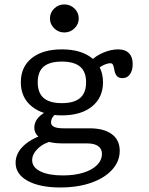

<svg xmlns="http://www.w3.org/2000/svg" viewBox="-20 -648 668 861"><path d="M250 192.7Q158.1 192.7 104 162.9Q50 133.1 50 82.3Q50 43.5 79.8 11.7Q109.7 -20.2 168.5 -42.7L224.2 -18.5Q177.4 -8.1 150.8 17.3Q124.2 42.7 124.2 70.2Q124.2 102.4 161.3 120.6Q198.4 138.7 262.1 138.7Q313.7 138.7 353.2 126.6Q392.7 114.5 414.9 92.3Q437.1 70.2 437.1 41.9Q437.1 19.4 420.2 7.3Q403.2 -4.8 372.6 -4.8H259.7Q202.4 -4.8 168.1 -24.2Q133.9 -43.5 133.9 -75.8Q133.9 -96 146 -113.3Q158.1 -130.6 183.1 -145.2L231.5 -137.9Q220.2 -129.8 214.5 -120.2Q208.9 -110.5 208.9 -98.4Q208.9 -85.5 223 -79Q237.1 -72.6 264.5 -72.6H381.5Q446 -72.6 481.5 -46.4Q516.9 -20.2 516.9 28.2Q516.9 75.8 482.7 113.3Q448.4 150.8 388.3 171.8Q328.2 192.7 250 192.7ZM257.3 -130.6Q171.8 -130.6 122.6 -170.6Q73.4 -210.5 73.4 -279Q73.4 -348.4 122.6 -387.5Q171.8 -426.6 257.3 -426.6Q343.5 -426.6 392.7 -387.1Q441.9 -347.6 441.9 -279Q441.9 -210.5 392.7 -170.6Q343.5 -130.6 257.3 -130.6ZM257.3 -185.5Q312.1 -185.5 339.1 -208.5Q366.1 -231.5 366.1 -279Q366.1 -326.6 339.1 -349.2Q312.1 -371.8 257.3 -371.8Q202.4 -371.8 175.8 -349.2Q149.2 -326.6 149.2 -279Q149.2 -231.5 175.8 -208.5Q202.4 -185.5 257.3 -185.5ZM529.8 -297.6Q511.3 -297.6 503.6 -307.7Q496 -317.7 493.5 -331Q491.1 -344.4 487.9 -354.4Q484.7 -364.5 475 -364.5Q467.7 -364.5 457.3 -361.3Q446.8 -358.1 435.9 -351.6Q425 -345.2 414.5 -335.5L387.1 -374.2Q408.9 -397.6 443.5 -412.1Q478.2 -426.6 509.7 -426.6Q541.1 -426.6 558.1 -409.7Q575 -392.7 575 -361.3Q575 -331.5 562.5 -314.5Q550 -297.6 529.8 -297.6ZM268.5 -502.4Q241.9 -502.4 223 -521Q204 -539.5 204 -565.3Q204 -591.1 223 -609.7Q241.9 -628.2 268.5 -628.2Q295.2 -628.2 314.1 -609.7Q333.1 -591.1 333.1 -565.3Q333.1 -539.5 314.1 -521Q295.2 -502.4 268.5 -502.4Z"/></svg>

Font: Playfair 5pt SemiExpanded Light
Style: Regular
Weight: 300
Width: 6
Designer: Claus Eggers Sørensen
Foundry: Claus Eggers Sørensen
Version: Version 2.203